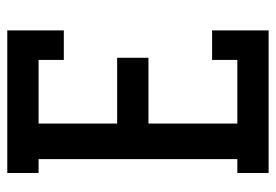

<svg xmlns="http://www.w3.org/2000/svg" viewBox="-138 -638 775 540"><g transform="rotate(-90 250.0 -367.5)"><path d="M34 0V-88H73V-647H34V-735H435V-576H352V-647H173V-426H358V-338H173V-88H352V-159H435V0Z"/></g></svg>

Font: Iosevka Slab Semibold
Style: Regular
Weight: 600
Monospace: yes
Designer: Belleve Invis
Foundry: Belleve Invis
Version: Version 11.1.1; ttfautohint (v1.8.3)